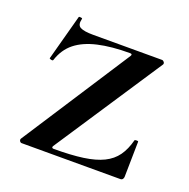

<svg xmlns="http://www.w3.org/2000/svg" viewBox="-86 -505 577 587"><g transform="rotate(20 202.5 -211.5)"><path d="M36 -12 265 -365Q269 -372 260 -372Q200 -372 156.5 -362Q113 -352 86 -330.5Q59 -309 47 -272Q46 -269 40 -270.5Q34 -272 35 -274L75 -422Q76 -424 82 -423Q88 -422 86 -419Q81 -399 93 -392.5Q105 -386 135 -386Q173 -386 229 -386Q285 -386 359 -386Q363 -386 366 -382Q369 -378 367 -374L136 -24Q133 -17 141 -17Q197 -17 236 -22.5Q275 -28 300.5 -40.5Q326 -53 341 -74Q356 -95 364 -126Q365 -128 370.5 -128Q376 -128 376 -126L374 -11Q374 -7 371.5 -3.5Q369 0 364 0Q316 0 260 0Q204 0 148 0Q92 0 43 0Q39 0 36.5 -4Q34 -8 36 -12Z"/></g></svg>

Font: Cormorant Infant Light SemiBold
Style: Regular
Weight: 600
Version: Version 4.001